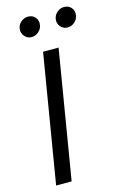

<svg xmlns="http://www.w3.org/2000/svg" viewBox="-139 -994 668 1053"><g transform="rotate(-15 195.0 -467.5)"><path d="M251.4 -727.3 130.7 0H42.6L163.4 -727.3ZM328.1 -821Q304.7 -821 288.7 -839.5Q272.7 -858 277 -883.5Q280.9 -905.9 298.7 -920.3Q316.4 -934.7 336.6 -934.7Q363.3 -934.7 378.4 -916.7Q393.5 -898.8 389.2 -872.2Q386 -851.9 368.8 -836.5Q351.6 -821 328.1 -821ZM123.6 -821Q100.1 -821 84.2 -840Q68.2 -859 72.4 -883.5Q75.6 -905.9 93.7 -920.3Q111.9 -934.7 132.1 -934.7Q158.7 -934.7 173.8 -916.7Q188.9 -898.8 184.7 -872.2Q181.5 -851.9 164.2 -836.5Q147 -821 123.6 -821Z"/></g></svg>

Font: Inter UI
Style: Italic
Weight: 400
Italic angle: -9.39999°
Designer: Rasmus Andersson
Foundry: rsms
Version: 3.2;8d6f07862